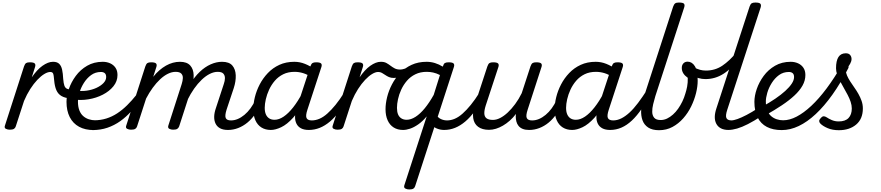

<svg xmlns="http://www.w3.org/2000/svg" viewBox="-20 -1005 6929 1510"><path d="M56 15Q40 15 26 8Q12 1 19 -18L169 -483Q176 -503 185.5 -509Q195 -515 214 -515Q245 -515 253.5 -505.5Q262 -496 255 -476L230 -397Q250 -426 271 -449Q292 -472 314 -487.5Q336 -503 356.5 -511Q377 -519 397 -519Q416 -519 423 -507Q430 -495 426 -479Q422 -463 409 -451Q396 -439 376 -439Q355 -439 328.5 -423Q302 -407 273.5 -377Q245 -347 218 -305Q191 -263 169 -211L104 -11Q100 2 89.5 8.5Q79 15 56 15Z M533 -231Q491 -234 464 -249.5Q437 -265 423.5 -295.5Q410 -326 406 -373Q403 -415 397.5 -427Q392 -439 375 -439Q356 -439 350.5 -451Q345 -463 349 -479Q353 -495 366 -507Q379 -519 398 -519Q429 -519 445.5 -503Q462 -487 468.5 -457Q475 -427 477 -385Q480 -349 486.5 -331Q493 -313 508 -306.5Q523 -300 550 -297Q566 -296 572 -285Q578 -274 575.5 -261Q573 -248 562 -239Q551 -230 533 -231Z M576 -294Q619 -286 661.5 -292Q704 -298 738.5 -314Q773 -330 794 -352Q815 -374 815 -399Q815 -420 804 -429.5Q793 -439 774 -439Q730 -439 696.5 -414.5Q663 -390 639.5 -352.5Q616 -315 604.5 -275.5Q593 -236 593 -207Q593 -166 604 -137.5Q615 -109 634.5 -92Q654 -75 678.5 -67Q703 -59 729 -59Q743 -59 748.5 -47.5Q754 -36 752.5 -20.5Q751 -5 742 6.5Q733 18 718 18Q650 18 602 -8Q554 -34 528.5 -84Q503 -134 503 -204Q503 -251 521.5 -305Q540 -359 576 -408Q612 -457 665.5 -488Q719 -519 788 -519Q820 -519 846.5 -507Q873 -495 888.5 -472Q904 -449 904 -415Q904 -366 872 -326.5Q840 -287 788.5 -260.5Q737 -234 676 -224Q615 -214 557 -223Z M707 18Q698 18 694 6.5Q690 -5 692 -20.5Q694 -36 701.5 -47.5Q709 -59 721 -59Q771 -59 816 -73Q861 -87 901.5 -113.5Q942 -140 979.5 -177Q1017 -214 1053 -259Q1059 -266 1070.5 -261Q1082 -256 1090 -246.5Q1098 -237 1092 -230Q1054 -176 1013 -130.5Q972 -85 925.5 -52Q879 -19 825 -0.5Q771 18 707 18Z M1773 17Q1735 17 1711 4Q1687 -9 1675.5 -32.5Q1664 -56 1664.5 -86.5Q1665 -117 1677 -152L1740 -344Q1749 -369 1749 -390.5Q1749 -412 1736.5 -426Q1724 -440 1692 -440Q1662 -440 1630 -424Q1598 -408 1566.5 -378Q1535 -348 1506.5 -307.5Q1478 -267 1454 -218L1418 -217Q1442 -288 1476 -344.5Q1510 -401 1551 -440Q1592 -479 1637 -499Q1682 -519 1726 -519Q1782 -519 1807 -490Q1832 -461 1834 -413.5Q1836 -366 1818 -311L1762 -143Q1747 -95 1755.5 -76.5Q1764 -58 1796 -58Q1810 -58 1816.5 -46.5Q1823 -35 1820 -20.5Q1817 -6 1805.5 5.5Q1794 17 1773 17ZM1010 15Q994 15 980 8Q966 1 973 -18L1123 -483Q1130 -503 1139.5 -509Q1149 -515 1168 -515Q1199 -515 1207.5 -505.5Q1216 -496 1209 -476L1185 -401Q1208 -430 1233.5 -452Q1259 -474 1285.5 -489Q1312 -504 1339.5 -511.5Q1367 -519 1395 -519Q1450 -519 1476 -490Q1502 -461 1503 -413.5Q1504 -366 1486 -311L1389 -11Q1384 2 1374 8.5Q1364 15 1341 15Q1325 15 1311.5 8Q1298 1 1304 -18L1409 -344Q1417 -369 1418 -390.5Q1419 -412 1406 -426Q1393 -440 1361 -440Q1332 -440 1301 -425Q1270 -410 1239.5 -381.5Q1209 -353 1181 -314.5Q1153 -276 1129 -230L1058 -11Q1054 2 1043.5 8.5Q1033 15 1010 15Z M1774 17Q1760 17 1753.5 5.5Q1747 -6 1749.5 -20.5Q1752 -35 1764 -46.5Q1776 -58 1797 -58Q1823 -58 1849.5 -69Q1876 -80 1902 -101.5Q1928 -123 1950 -153Q1972 -183 1989 -220Q1994 -235 2006.5 -234.5Q2019 -234 2028.5 -224.5Q2038 -215 2034 -201Q2016 -150 1988 -109.5Q1960 -69 1926 -41Q1892 -13 1853 2Q1814 17 1774 17Z M2110 17Q2067 17 2036 -2.5Q2005 -22 1988.5 -59Q1972 -96 1972 -146Q1972 -190 1984.5 -241Q1997 -292 2022.5 -341Q2048 -390 2086.5 -430.5Q2125 -471 2177 -495Q2229 -519 2295 -519Q2338 -519 2379 -502.5Q2420 -486 2453 -461L2440 -392Q2397 -420 2363.5 -430Q2330 -440 2297 -440Q2246 -440 2207.5 -421Q2169 -402 2141.5 -370Q2114 -338 2096.5 -300Q2079 -262 2070.5 -224.5Q2062 -187 2062 -157Q2062 -126 2071 -105.5Q2080 -85 2097 -74Q2114 -63 2139 -63Q2174 -63 2211 -88Q2248 -113 2285.5 -160.5Q2323 -208 2357 -273L2379 -229Q2335 -134 2286 -80Q2237 -26 2191.5 -4.5Q2146 17 2110 17ZM2409 17Q2371 17 2347 4Q2323 -9 2311.5 -32.5Q2300 -56 2300.5 -86.5Q2301 -117 2312 -152L2421 -483Q2428 -503 2437.5 -509Q2447 -515 2466 -515Q2497 -515 2505.5 -505.5Q2514 -496 2507 -476L2398 -143Q2382 -95 2391 -76.5Q2400 -58 2432 -58Q2446 -58 2451.5 -46.5Q2457 -35 2455 -20.5Q2453 -6 2441.5 5.5Q2430 17 2409 17Z M2409 17Q2395 17 2388.5 5.5Q2382 -6 2384.5 -20.5Q2387 -35 2399 -46.5Q2411 -58 2432 -58Q2462 -58 2492.5 -71Q2523 -84 2554 -111.5Q2585 -139 2618.5 -180Q2652 -221 2687 -277Q2696 -290 2708 -289Q2720 -288 2726.5 -278.5Q2733 -269 2727 -257Q2691 -187 2653 -135Q2615 -83 2575.5 -49.5Q2536 -16 2494.5 0.5Q2453 17 2409 17Z M2634 15Q2618 15 2604 8Q2590 1 2597 -18L2747 -483Q2754 -503 2763.5 -509Q2773 -515 2792 -515Q2823 -515 2831.5 -505.5Q2840 -496 2833 -476L2808 -397Q2828 -426 2849 -449Q2870 -472 2892 -487.5Q2914 -503 2934.5 -511Q2955 -519 2975 -519Q2994 -519 3001 -507Q3008 -495 3004 -479Q3000 -463 2987 -451Q2974 -439 2954 -439Q2933 -439 2906.5 -423Q2880 -407 2851.5 -377Q2823 -347 2796 -305Q2769 -263 2747 -211L2682 -11Q2678 2 2667.5 8.5Q2657 15 2634 15Z M3076 -392Q3055 -392 3039 -399Q3023 -406 3009.5 -415.5Q2996 -425 2983 -432Q2970 -439 2955 -439Q2936 -439 2930 -451Q2924 -463 2928 -479Q2932 -495 2944.5 -507Q2957 -519 2976 -519Q3002 -519 3019 -509.5Q3036 -500 3051 -488.5Q3066 -477 3083.5 -467.5Q3101 -458 3128 -458Q3142 -458 3160.5 -464Q3179 -470 3190 -477Q3203 -487 3210 -481.5Q3217 -476 3218.5 -464.5Q3220 -453 3215.5 -441.5Q3211 -430 3201 -425Q3183 -415 3159.5 -408Q3136 -401 3114 -396.5Q3092 -392 3076 -392Z M3473 17Q3442 17 3414 5Q3386 -7 3374 -27L3416 -96Q3427 -78 3449 -68Q3471 -58 3496 -58Q3505 -58 3507 -46.5Q3509 -35 3505.5 -20.5Q3502 -6 3493.5 5.5Q3485 17 3473 17ZM3150 17Q3107 17 3076 -2.5Q3045 -22 3028.5 -59Q3012 -96 3012 -146Q3012 -190 3024.5 -241Q3037 -292 3062.5 -341Q3088 -390 3126.5 -430.5Q3165 -471 3217 -495Q3269 -519 3335 -519Q3369 -519 3401 -509Q3433 -499 3462 -481L3464 -485Q3469 -503 3478.5 -509Q3488 -515 3508 -515Q3539 -515 3547.5 -505.5Q3556 -496 3549 -476L3245 459Q3241 472 3231 478.5Q3221 485 3198 485Q3182 485 3168 478Q3154 471 3160 452L3336 -90Q3303 -50 3269 -26.5Q3235 -3 3205 7Q3175 17 3150 17ZM3102 -157Q3102 -126 3110.5 -105.5Q3119 -85 3136.5 -74Q3154 -63 3178 -63Q3212 -63 3248.5 -86.5Q3285 -110 3321 -154Q3357 -198 3391 -259L3440 -415Q3412 -429 3387 -434.5Q3362 -440 3336 -440Q3286 -440 3247 -421Q3208 -402 3180.5 -370Q3153 -338 3135.5 -300Q3118 -262 3110 -224.5Q3102 -187 3102 -157Z M3473 17Q3459 17 3452.5 5.5Q3446 -6 3448.5 -20.5Q3451 -35 3463 -46.5Q3475 -58 3496 -58Q3526 -58 3556.5 -71Q3587 -84 3618 -111.5Q3649 -139 3682.5 -180Q3716 -221 3751 -277Q3760 -290 3772 -289Q3784 -288 3790.5 -278.5Q3797 -269 3791 -257Q3755 -187 3717 -135Q3679 -83 3639.5 -49.5Q3600 -16 3558.5 0.5Q3517 17 3473 17Z M3826 16Q3772 16 3740 -8Q3708 -32 3701.5 -76.5Q3695 -121 3714 -181L3813 -483Q3820 -503 3829.5 -509Q3839 -515 3858 -515Q3889 -515 3897.5 -505.5Q3906 -496 3899 -476L3800 -175Q3788 -137 3789 -112Q3790 -87 3806.5 -74.5Q3823 -62 3857 -62Q3884 -62 3913.5 -77Q3943 -92 3973 -120Q4003 -148 4031.5 -186.5Q4060 -225 4083 -272L4152 -483Q4159 -503 4168.5 -509Q4178 -515 4197 -515Q4228 -515 4236.5 -505.5Q4245 -496 4238 -476L4130 -143Q4114 -95 4123 -76.5Q4132 -58 4164 -58Q4178 -58 4184 -46.5Q4190 -35 4187.5 -20.5Q4185 -6 4173 5.5Q4161 17 4140 17Q4111 17 4090.5 8.5Q4070 0 4058 -15Q4046 -30 4041 -49.5Q4036 -69 4036 -92L4038 -109Q4015 -79 3989 -56Q3963 -33 3935.5 -17Q3908 -1 3880.5 7.5Q3853 16 3826 16Z M4143 17Q4129 17 4122.5 5.5Q4116 -6 4118.5 -20.5Q4121 -35 4133 -46.5Q4145 -58 4166 -58Q4192 -58 4218.5 -69Q4245 -80 4271 -101.5Q4297 -123 4319 -153Q4341 -183 4358 -220Q4363 -235 4375.5 -234.5Q4388 -234 4397.5 -224.5Q4407 -215 4403 -201Q4385 -150 4357 -109.5Q4329 -69 4295 -41Q4261 -13 4222 2Q4183 17 4143 17Z M4480 17Q4437 17 4406 -2.5Q4375 -22 4358.5 -59Q4342 -96 4342 -146Q4342 -190 4354.5 -241Q4367 -292 4392.5 -341Q4418 -390 4456.5 -430.5Q4495 -471 4547 -495Q4599 -519 4665 -519Q4708 -519 4749 -502.5Q4790 -486 4823 -461L4810 -392Q4767 -420 4733.5 -430Q4700 -440 4667 -440Q4616 -440 4577.5 -421Q4539 -402 4511.5 -370Q4484 -338 4466.5 -300Q4449 -262 4440.5 -224.5Q4432 -187 4432 -157Q4432 -126 4441 -105.5Q4450 -85 4467 -74Q4484 -63 4509 -63Q4544 -63 4581 -88Q4618 -113 4655.5 -160.5Q4693 -208 4727 -273L4749 -229Q4705 -134 4656 -80Q4607 -26 4561.5 -4.5Q4516 17 4480 17ZM4779 17Q4741 17 4717 4Q4693 -9 4681.5 -32.5Q4670 -56 4670.5 -86.5Q4671 -117 4682 -152L4791 -483Q4798 -503 4807.5 -509Q4817 -515 4836 -515Q4867 -515 4875.5 -505.5Q4884 -496 4877 -476L4768 -143Q4752 -95 4761 -76.5Q4770 -58 4802 -58Q4816 -58 4821.5 -46.5Q4827 -35 4825 -20.5Q4823 -6 4811.5 5.5Q4800 17 4779 17Z M4779 17Q4765 17 4758.5 5.5Q4752 -6 4754.5 -20.5Q4757 -35 4769 -46.5Q4781 -58 4802 -58Q4834 -58 4865.5 -73.5Q4897 -89 4930 -119Q4963 -149 4998 -195.5Q5033 -242 5072 -303Q5081 -317 5091 -316Q5101 -315 5106 -305.5Q5111 -296 5105 -284Q5066 -207 5027.5 -150.5Q4989 -94 4949.5 -57Q4910 -20 4867.5 -1.5Q4825 17 4779 17Z M5163 19Q5110 19 5078 -2Q5046 -23 5033 -59Q5020 -95 5022.5 -139.5Q5025 -184 5040 -231L5274 -953Q5281 -972 5290 -978.5Q5299 -985 5319 -985Q5352 -985 5359.5 -975.5Q5367 -966 5361 -947L5134 -249Q5125 -219 5117 -186Q5109 -153 5109.5 -125Q5110 -97 5125 -79Q5140 -61 5176 -61Q5202 -61 5226 -72.5Q5250 -84 5272.5 -104Q5295 -124 5313.5 -150.5Q5332 -177 5346.5 -207Q5361 -237 5370 -269Q5378 -293 5384 -324Q5390 -355 5389 -393Q5365 -410 5353.5 -429Q5342 -448 5342 -471Q5342 -493 5354.5 -506.5Q5367 -520 5388 -520Q5405 -520 5419.5 -511Q5434 -502 5445 -484Q5456 -466 5461.5 -437.5Q5467 -409 5467 -370Q5467 -325 5454 -272.5Q5441 -220 5416 -168.5Q5391 -117 5353.5 -74.5Q5316 -32 5268.5 -6.5Q5221 19 5163 19Z M5528 -383Q5499 -383 5473 -391Q5447 -399 5415 -415Q5402 -422 5400.5 -433.5Q5399 -445 5405 -456Q5411 -467 5420.5 -473Q5430 -479 5440 -474Q5464 -462 5485.5 -456Q5507 -450 5532 -450Q5604 -450 5661 -488.5Q5718 -527 5770 -591Q5780 -603 5792.5 -599.5Q5805 -596 5810.5 -584Q5816 -572 5802 -556Q5736 -467 5670.5 -425Q5605 -383 5528 -383Z M5710 17Q5673 17 5649 4Q5625 -9 5613 -32.5Q5601 -56 5601.5 -86Q5602 -116 5614 -152L5875 -953Q5882 -973 5891.5 -979Q5901 -985 5920 -985Q5952 -985 5960 -975.5Q5968 -966 5962 -946L5700 -143Q5684 -95 5693 -76.5Q5702 -58 5734 -58Q5748 -58 5754 -46.5Q5760 -35 5757.5 -20.5Q5755 -6 5743 5.5Q5731 17 5710 17Z M5707 17Q5693 17 5686.5 5.5Q5680 -6 5682.5 -20.5Q5685 -35 5697 -46.5Q5709 -58 5730 -58Q5750 -58 5780.5 -69Q5811 -80 5851.5 -101Q5892 -122 5941 -154Q5954 -162 5964 -157Q5974 -152 5980 -140Q5986 -128 5983.5 -114Q5981 -100 5969 -92Q5909 -53 5862 -29Q5815 -5 5777 6Q5739 17 5707 17Z M5976 -167Q6032 -198 6077.5 -229Q6123 -260 6156 -290Q6189 -320 6207 -347.5Q6225 -375 6225 -399Q6225 -420 6214 -429.5Q6203 -439 6184 -439Q6140 -439 6106.5 -414.5Q6073 -390 6049.5 -352.5Q6026 -315 6014.5 -275.5Q6003 -236 6003 -207Q6003 -166 6014 -137.5Q6025 -109 6044.5 -92Q6064 -75 6088.5 -67Q6113 -59 6139 -59Q6153 -59 6158.5 -47.5Q6164 -36 6162.5 -20.5Q6161 -5 6152 6.5Q6143 18 6128 18Q6059 18 6011 -7Q5963 -32 5938 -82Q5913 -132 5913 -204Q5913 -251 5931.5 -305Q5950 -359 5986 -408Q6022 -457 6075.5 -488Q6129 -519 6198 -519Q6230 -519 6256.5 -507Q6283 -495 6298.5 -472Q6314 -449 6314 -415Q6314 -372 6291.5 -332Q6269 -292 6227.5 -253.5Q6186 -215 6129 -177Q6072 -139 6003 -100Z M6128 18Q6109 18 6101.5 6.5Q6094 -5 6096 -20.5Q6098 -36 6109 -47.5Q6120 -59 6139 -59Q6190 -59 6245.5 -88Q6301 -117 6360.5 -172.5Q6420 -228 6480.5 -309Q6541 -390 6602 -495Q6609 -508 6623.5 -505Q6638 -502 6648 -491.5Q6658 -481 6651 -468Q6591 -351 6526.5 -260.5Q6462 -170 6395.5 -108Q6329 -46 6262 -14Q6195 18 6128 18Z M6577 19Q6527 19 6489.5 3Q6452 -13 6433 -32Q6423 -42 6422.5 -52.5Q6422 -63 6436 -78Q6447 -90 6457.5 -90.5Q6468 -91 6482 -82Q6496 -72 6521 -61Q6546 -50 6576 -50Q6628 -50 6653.5 -77Q6679 -104 6679 -152Q6679 -177 6670 -204Q6661 -231 6646.5 -258.5Q6632 -286 6616.5 -313Q6601 -340 6586.5 -367.5Q6572 -395 6563.5 -420Q6555 -445 6555 -468Q6555 -527 6574 -556.5Q6593 -586 6632 -586Q6655 -586 6666 -572.5Q6677 -559 6677 -541Q6677 -523 6666 -503.5Q6655 -484 6632 -454Q6632 -433 6641.5 -411Q6651 -389 6666 -365.5Q6681 -342 6698.5 -317.5Q6716 -293 6731 -266.5Q6746 -240 6756 -211.5Q6766 -183 6766 -152Q6766 -70 6713.5 -25.5Q6661 19 6577 19Z"/></svg>

Font: Playwrite NO
Style: Regular
Weight: 400
Designer: Veronika Burian, José Scaglione
Foundry: TypeTogether
Version: Version 1.002